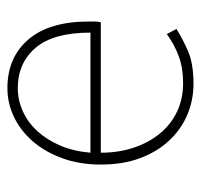

<svg xmlns="http://www.w3.org/2000/svg" viewBox="-32 -498 542 518"><g transform="rotate(-90 239.0 -239.0)"><path d="M272 12Q227 12 187.5 -5Q148 -22 118 -54.5Q88 -87 71 -133Q54 -179 54 -238Q54 -296 71.5 -343Q89 -390 117.5 -422.5Q146 -455 183 -472.5Q220 -490 260 -490Q343 -490 391.5 -433.5Q440 -377 440 -270Q440 -262 440 -254.5Q440 -247 438 -238H86Q86 -190 99.5 -149.5Q113 -109 137.5 -79Q162 -49 196.5 -32.5Q231 -16 274 -16Q315 -16 347 -28Q379 -40 406 -60L420 -34Q393 -17 359.5 -2.5Q326 12 272 12ZM86 -266H410Q410 -366 369 -414Q328 -462 260 -462Q228 -462 198 -448.5Q168 -435 144.5 -409.5Q121 -384 105.5 -348Q90 -312 86 -266Z"/></g></svg>

Font: TypoPRO Source Sans Pro
Style: Regular
Weight: 200
Designer: Paul D. Hunt
Foundry: Adobe Systems Incorporated
Version: Version 2.020;PS 2.000;hotconv 1.0.86;makeotf.lib2.5.63406